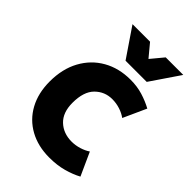

<svg xmlns="http://www.w3.org/2000/svg" viewBox="-220 -830 936 936"><g transform="rotate(45 248.5 -361.5)"><path d="M38 -252Q38 -339 73 -403Q108 -467 169.5 -502Q231 -537 311 -537Q357 -537 396 -525Q435 -513 468 -495L414 -376Q395 -390 369 -398.5Q343 -407 315 -407Q263 -407 226.5 -370.5Q190 -334 190 -257Q190 -190 227 -155Q264 -120 321 -120Q347 -120 373 -128Q399 -136 418 -149L472 -30Q439 -12 395.5 0Q352 12 299 12Q221 12 162 -20.5Q103 -53 70.5 -112.5Q38 -172 38 -252ZM476 -735 374 -585H228L126 -735H247L301 -670L355 -735Z"/></g></svg>

Font: Radio Canada
Style: Bold
Weight: 700
Designer: Charles Daoud, Etienne Aubert Bonn, Alexandre Saumier Demers, Jacques Le Bailly
Foundry: Radio-Canada
Version: Version 2.104; ttfautohint (v1.8.4.7-5d5b);gftools[0.9.28.de